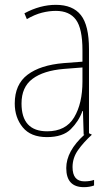

<svg xmlns="http://www.w3.org/2000/svg" viewBox="-20 -557 460 794"><path d="M327 217Q350 217 369 210V187Q352 193 329 193Q280 193 280 134Q280 96 302.5 64Q325 32 360 0L348 -6V-354Q348 -452 314.5 -494.5Q281 -537 211 -537Q146 -537 81 -502L91 -478Q124 -497 153.5 -504.5Q183 -512 211 -512Q267 -512 294 -475.5Q321 -439 321 -349V-302L243 -296Q147 -288 94 -248Q41 -208 41 -129Q41 -71 74 -30.5Q107 10 174 10Q240 10 273 -23Q306 -56 321 -98H323L326 0H329Q254 68 254 138Q254 217 327 217ZM321 -220Q321 -129 286.5 -71.5Q252 -14 175 -14Q69 -14 69 -129Q69 -197 114.5 -231Q160 -265 244 -272L321 -278Z"/></svg>

Font: Noto Sans Display SemiCondensed Thin
Style: Regular
Weight: 250
Width: 4
Designer: Monotype Design team
Foundry: Monotype Imaging Inc.
Version: 1.000